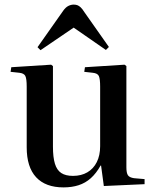

<svg xmlns="http://www.w3.org/2000/svg" viewBox="-20 -800 675 834"><path d="M256 14Q178 14 137 -30Q96 -74 96 -160V-424Q96 -458 90 -470Q84 -482 63 -484L26 -488L29 -508L202 -519L210 -513V-163Q210 -117 218.5 -89Q227 -61 246 -48.5Q265 -36 297 -36Q333 -36 359.5 -51.5Q386 -67 400.5 -96Q415 -125 415 -165V-424Q415 -457 409.5 -469.5Q404 -482 382 -484L346 -488L349 -508L521 -519L529 -513V-73Q529 -49 535.5 -39Q542 -29 562 -26L608 -22V0L431 8L419 -81H417Q398 -47 374.5 -26Q351 -5 321.5 4.5Q292 14 256 14ZM156 -582 143 -595 255 -754Q265 -768 276.5 -774Q288 -780 300 -780Q309 -780 316 -777.5Q323 -775 330.5 -768Q338 -761 346 -748L453 -596L440 -583L300 -680Z"/></svg>

Font: Literata 60pt Medium
Style: Regular
Weight: 500
Designer: Latin by Veronika Burian and Jose Scaglione. Greek by Irene Vlachou. Cyrillic by Vera Evstafieva.
Foundry: TypeTogether
Version: Version 3.103;gftools[0.9.29]